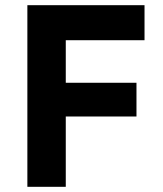

<svg xmlns="http://www.w3.org/2000/svg" viewBox="-20 -720 630 740"><path d="M85.5 0V-700H537V-565H233.5V-401H506V-271H233.5V0Z"/></svg>

Font: Geologica Cursive SemiBold
Style: Regular
Weight: 600
Designer: Sindre Bremnes, Frode Helland
Foundry: Monokrom Skriftforlag AS
Version: Version 1.010;gftools[0.9.28]